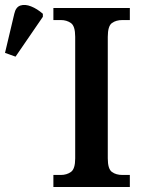

<svg xmlns="http://www.w3.org/2000/svg" viewBox="-30 -746 567 766"><path d="M183 0V-48H213Q236 -48 253 -60Q270 -72 270 -114V-599Q270 -642 253 -654Q236 -666 213 -666H183V-714H488V-666H458Q433 -666 416.5 -654Q400 -642 400 -599V-114Q400 -72 416.5 -60Q433 -48 458 -48H488V0ZM32 -520 -10 -535 27 -691Q33 -718 51.5 -724Q70 -730 94 -720.5Q118 -711 141 -691V-679Z"/></svg>

Font: Noto Serif SemiCondensed SemiBold
Style: Regular
Weight: 600
Width: 4
Designer: Monotype Design Team
Foundry: Monotype Imaging Inc.
Version: Version 2.013; ttfautohint (v1.8.4.7-5d5b)